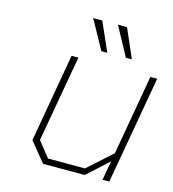

<svg xmlns="http://www.w3.org/2000/svg" viewBox="-107 -809 812 899"><g transform="rotate(15 298.5 -360.0)"><path d="M311 -580 234 -720H278L340 -580ZM430 -580 354 -720H398L459 -580ZM184 0 107 -94 182 -523H215L141 -104L200 -30H379L496 -135L564 -523H597L505 0H472L489 -94L386 0Z"/></g></svg>

Font: Tomorrow ExtraLight
Style: Italic
Weight: 275
Italic angle: -10°
Designer: Tony de Marco, Monica Rizzolli
Foundry: Just in Type
Version: Version 2.002